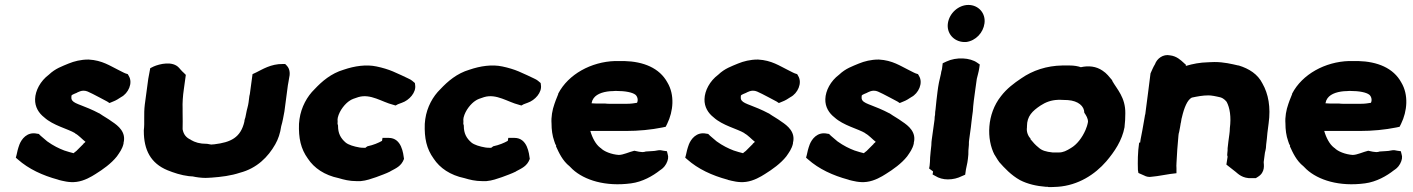

<svg xmlns="http://www.w3.org/2000/svg" viewBox="-20 -736 5719 777"><path d="M44 -98 52 -91C96 -52 152 -26 215 -9H216L217 -8C234 -4 260 4 290 0C321 -4 350 -21 367 -32C396 -50 430 -74 453 -103C464 -119 475 -133 480 -155V-158C491 -201 459 -227 433 -244C417 -256 398 -266 384 -276L383 -277H382C367 -285 354 -291 340 -297C294 -317 266 -320 269 -344V-347C269 -351 270 -352 292 -361L293 -362C300 -365 308 -369 318 -369C331 -369 338 -364 355 -356C373 -346 393 -337 414 -325L423 -319L435 -324C451 -330 459 -336 470 -343C499 -358 519 -400 501 -429L497 -436C482 -440 480 -443 459 -453C426 -469 394 -492 339 -495H337C307 -495 280 -488 258 -479C232 -468 204 -459 178 -434C143 -408 123 -369 122 -335C121 -303 137 -278 159 -261C195 -228 254 -215 284 -197V-196C297 -190 313 -172 326 -162C325 -160 320 -157 318 -155L317 -153C306 -143 300 -135 289 -125C283 -121 279 -117 278 -116C268 -118 253 -123 240 -127C219 -135 196 -146 171 -164C158 -176 146 -184 137 -194L130 -195C89 -204 67 -172 59 -152C53 -136 49 -120 47 -109Z M566 -313C561 -273 566 -240 562 -209V-206C562 -129 590 -75 658 -47C683 -37 712 -27 745 -23H748C750 -23 753 -22 760 -22C773 -19 794 -16 812 -16C822 -16 828 -17 832 -17H834C876 -20 915 -25 951 -37C1020 -55 1065 -101 1094 -152C1106 -173 1114 -197 1118 -225C1124 -245 1127 -264 1131 -285L1145 -391C1146 -400 1149 -409 1150 -420C1153 -432 1156 -455 1140 -471L1134 -477H1125C1076 -478 1040 -454 1017 -443L1002 -436L991 -355C990 -350 989 -348 989 -346L986 -322C984 -306 979 -294 976 -276L973 -261C971 -256 969 -248 969 -246V-244C954 -179 914 -160 847 -152C842 -152 837 -151 835 -151C834 -151 836 -151 829 -152L818 -154H816C788 -154 769 -160 752 -170V-171H751C734 -179 723 -191 719 -213C719 -232 720 -257 719 -280V-296C718 -319 720 -348 724 -375L732 -433L724 -441C721 -444 716 -448 712 -453L705 -461C679 -491 625 -477 602 -467L588 -460L580 -417Z M1190 -235C1188 -177 1197 -134 1226 -94C1251 -56 1293 -27 1351 -15C1371 -9 1394 -3 1423 -3H1439C1463 -5 1484 -13 1502 -19C1523 -27 1541 -33 1559 -42L1560 -43C1582 -55 1604 -63 1615 -93C1612 -114 1606 -178 1553 -178H1528L1526 -166C1512 -158 1491 -149 1467 -144C1464 -142 1461 -140 1459 -138H1451C1448 -138 1443 -138 1436 -139C1412 -143 1390 -150 1379 -159C1358 -177 1348 -197 1348 -226V-228L1346 -235C1347 -241 1346 -250 1346 -252L1347 -260C1354 -290 1378 -318 1396 -329C1401 -333 1416 -339 1430 -343C1480 -358 1526 -323 1571 -312L1581 -309L1590 -314C1596 -317 1600 -317 1606 -320C1636 -330 1665 -362 1660 -392L1659 -400C1650 -407 1647 -412 1631 -419C1616 -426 1596 -436 1570 -447C1551 -455 1528 -462 1504 -467C1462 -476 1415 -469 1371 -454C1320 -439 1283 -407 1253 -375C1223 -346 1199 -303 1192 -254Z M1699 -235C1697 -177 1706 -134 1735 -94C1760 -56 1802 -27 1860 -15C1880 -9 1903 -3 1932 -3H1948C1972 -5 1993 -13 2011 -19C2032 -27 2050 -33 2068 -42L2069 -43C2091 -55 2113 -63 2124 -93C2121 -114 2115 -178 2062 -178H2037L2035 -166C2021 -158 2000 -149 1976 -144C1973 -142 1970 -140 1968 -138H1960C1957 -138 1952 -138 1945 -139C1921 -143 1899 -150 1888 -159C1867 -177 1857 -197 1857 -226V-228L1855 -235C1856 -241 1855 -250 1855 -252L1856 -260C1863 -290 1887 -318 1905 -329C1910 -333 1925 -339 1939 -343C1989 -358 2035 -323 2080 -312L2090 -309L2099 -314C2105 -317 2109 -317 2115 -320C2145 -330 2174 -362 2169 -392L2168 -400C2159 -407 2156 -412 2140 -419C2125 -426 2105 -436 2079 -447C2060 -455 2037 -462 2013 -467C1971 -476 1924 -469 1880 -454C1829 -439 1792 -407 1762 -375C1732 -346 1708 -303 1701 -254Z M2212 -236C2212 -212 2215 -187 2223 -165C2225 -158 2228 -150 2231 -146L2230 -144C2242 -118 2256 -86 2285 -63C2288 -61 2289 -58 2297 -51C2345 -7 2430 20 2534 6C2580 0 2622 -24 2651 -47C2657 -51 2668 -58 2676 -73C2684 -88 2686 -101 2682 -112L2679 -124L2665 -126C2659 -127 2651 -130 2639 -127C2626 -124 2618 -125 2595 -123H2593L2591 -122C2580 -120 2580 -120 2566 -122L2547 -126C2526 -121 2502 -109 2484 -109C2455 -111 2424 -123 2411 -137L2409 -138L2408 -139C2391 -152 2377 -178 2369 -206H2512C2565 -206 2615 -211 2660 -220L2674 -223L2680 -235C2705 -286 2711 -352 2681 -402C2649 -461 2584 -487 2506 -489H2469C2373 -486 2280 -436 2239 -357V-355C2236 -348 2233 -340 2229 -330L2224 -316C2215 -291 2210 -262 2212 -236ZM2374 -318C2375 -323 2376 -326 2377 -329L2378 -331C2388 -353 2415 -364 2450 -367H2451C2454 -367 2459 -367 2470 -368H2473C2512 -368 2539 -362 2551 -353C2559 -347 2564 -332 2558 -320C2547 -318 2533 -316 2517 -316H2449C2441 -316 2435 -316 2429 -317H2406C2394 -317 2387 -317 2374 -318Z M2753 -98 2761 -91C2805 -52 2861 -26 2924 -9H2925L2926 -8C2943 -4 2969 4 2999 0C3030 -4 3059 -21 3076 -32C3105 -50 3139 -74 3162 -103C3173 -119 3184 -133 3189 -155V-158C3200 -201 3168 -227 3142 -244C3126 -256 3107 -266 3093 -276L3092 -277H3091C3076 -285 3063 -291 3049 -297C3003 -317 2975 -320 2978 -344V-347C2978 -351 2979 -352 3001 -361L3002 -362C3009 -365 3017 -369 3027 -369C3040 -369 3047 -364 3064 -356C3082 -346 3102 -337 3123 -325L3132 -319L3144 -324C3160 -330 3168 -336 3179 -343C3208 -358 3228 -400 3210 -429L3206 -436C3191 -440 3189 -443 3168 -453C3135 -469 3103 -492 3048 -495H3046C3016 -495 2989 -488 2967 -479C2941 -468 2913 -459 2887 -434C2852 -408 2832 -369 2831 -335C2830 -303 2846 -278 2868 -261C2904 -228 2963 -215 2993 -197V-196C3006 -190 3022 -172 3035 -162C3034 -160 3029 -157 3027 -155L3026 -153C3015 -143 3009 -135 2998 -125C2992 -121 2988 -117 2987 -116C2977 -118 2962 -123 2949 -127C2928 -135 2905 -146 2880 -164C2867 -176 2855 -184 2846 -194L2839 -195C2798 -204 2776 -172 2768 -152C2762 -136 2758 -120 2756 -109Z M3242 -98 3250 -91C3294 -52 3350 -26 3413 -9H3414L3415 -8C3432 -4 3458 4 3488 0C3519 -4 3548 -21 3565 -32C3594 -50 3628 -74 3651 -103C3662 -119 3673 -133 3678 -155V-158C3689 -201 3657 -227 3631 -244C3615 -256 3596 -266 3582 -276L3581 -277H3580C3565 -285 3552 -291 3538 -297C3492 -317 3464 -320 3467 -344V-347C3467 -351 3468 -352 3490 -361L3491 -362C3498 -365 3506 -369 3516 -369C3529 -369 3536 -364 3553 -356C3571 -346 3591 -337 3612 -325L3621 -319L3633 -324C3649 -330 3657 -336 3668 -343C3697 -358 3717 -400 3699 -429L3695 -436C3680 -440 3678 -443 3657 -453C3624 -469 3592 -492 3537 -495H3535C3505 -495 3478 -488 3456 -479C3430 -468 3402 -459 3376 -434C3341 -408 3321 -369 3320 -335C3319 -303 3335 -278 3357 -261C3393 -228 3452 -215 3482 -197V-196C3495 -190 3511 -172 3524 -162C3523 -160 3518 -157 3516 -155L3515 -153C3504 -143 3498 -135 3487 -125C3481 -121 3477 -117 3476 -116C3466 -118 3451 -123 3438 -127C3417 -135 3394 -146 3369 -164C3356 -176 3344 -184 3335 -194L3328 -195C3287 -204 3265 -172 3257 -152C3251 -136 3247 -120 3245 -109Z M3774 -365C3771 -346 3768 -311 3766 -293C3765 -286 3764 -281 3764 -271C3763 -267 3762 -261 3762 -252L3751 -173C3750 -165 3749 -159 3749 -148C3747 -133 3745 -109 3744 -98V-96C3744 -87 3743 -74 3742 -65L3740 -54L3755 -43C3755 -43 3756 -42 3756 -41L3754 -30L3765 -24C3779 -15 3797 -10 3816 -10C3837 -10 3856 -15 3872 -23L3886 -29L3889 -50C3890 -58 3893 -66 3895 -79L3897 -93C3899 -105 3899 -116 3899 -127L3901 -150V-151C3901 -159 3901 -165 3902 -170L3909 -221C3911 -235 3912 -252 3914 -264L3917 -286C3918 -309 3923 -347 3927 -374C3929 -387 3931 -402 3933 -417C3935 -427 3941 -445 3943 -461L3945 -475L3935 -482C3906 -503 3850 -506 3810 -487L3795 -480L3792 -456C3792 -453 3789 -449 3788 -438C3782 -415 3777 -390 3774 -365ZM3816 -642C3810 -601 3840 -568 3880 -566H3890C3929 -571 3959 -604 3964 -641C3970 -682 3940 -716 3899 -716C3859 -716 3822 -683 3816 -642Z M4031 -347C3973 -274 3972 -172 4005 -109H4006V-108C4012 -99 4017 -89 4022 -83L4023 -81C4045 -56 4072 -27 4108 -7C4139 9 4175 17 4213 20H4220L4223 21H4236C4246 21 4253 20 4258 20H4260C4344 14 4411 -30 4457 -83C4490 -122 4521 -167 4531 -222V-224C4533 -241 4534 -258 4534 -277C4535 -342 4500 -375 4481 -409V-411C4469 -425 4459 -439 4442 -450C4416 -468 4385 -471 4354 -464C4343 -468 4327 -471 4309 -471H4279C4216 -470 4159 -451 4113 -419C4083 -399 4054 -377 4031 -347ZM4136 -221V-225C4136 -266 4158 -287 4191 -309C4211 -322 4233 -331 4262 -332H4273C4281 -332 4289 -331 4301 -331C4344 -328 4368 -306 4368 -280C4376 -268 4383 -257 4383 -243C4381 -231 4377 -219 4373 -210C4359 -178 4338 -151 4314 -137C4296 -126 4283 -119 4265 -119H4240C4212 -122 4196 -127 4183 -139C4168 -151 4162 -159 4150 -173L4151 -174C4141 -185 4133 -202 4136 -221Z M4590 -159C4584 -118 4584 -82 4585 -48L4587 -36L4612 -25C4617 -22 4629 -18 4643 -21C4668 -23 4699 -30 4716 -32L4741 -35V-56C4741 -63 4740 -69 4741 -73V-75C4743 -112 4745 -148 4749 -187L4750 -195C4751 -198 4753 -206 4753 -208C4754 -216 4757 -225 4758 -236V-237L4759 -240L4761 -252C4761 -254 4761 -253 4763 -261C4772 -300 4785 -332 4803 -341C4827 -346 4847 -350 4871 -350C4879 -350 4883 -349 4890 -348H4891L4906 -345C4926 -342 4935 -335 4944 -324C4957 -300 4963 -263 4957 -217V-215C4957 -208 4956 -200 4955 -192C4952 -172 4950 -154 4948 -136V-133C4948 -129 4948 -124 4947 -118C4946 -112 4946 -106 4948 -102L4943 -70L4980 -41C4990 -33 5008 -13 5046 -15H5062L5070 -20C5102 -39 5094 -71 5094 -80L5099 -118C5101 -124 5102 -132 5103 -137L5104 -151C5106 -168 5108 -182 5109 -198L5114 -237C5123 -302 5113 -356 5089 -398C5070 -436 5035 -458 4993 -471H4991C4965 -477 4933 -485 4895 -485C4884 -485 4876 -484 4869 -484C4835 -483 4809 -478 4778 -469L4780 -473L4769 -483C4759 -492 4742 -509 4715 -512C4687 -518 4662 -499 4654 -476C4647 -465 4642 -452 4636 -439L4626 -360C4623 -335 4620 -315 4617 -291L4615 -275L4613 -267V-266C4612 -256 4608 -241 4606 -226L4603 -209C4601 -195 4596 -177 4594 -159Z M5182 -236C5182 -212 5185 -187 5193 -165C5195 -158 5198 -150 5201 -146L5200 -144C5212 -118 5226 -86 5255 -63C5258 -61 5259 -58 5267 -51C5315 -7 5400 20 5504 6C5550 0 5592 -24 5621 -47C5627 -51 5638 -58 5646 -73C5654 -88 5656 -101 5652 -112L5649 -124L5635 -126C5629 -127 5621 -130 5609 -127C5596 -124 5588 -125 5565 -123H5563L5561 -122C5550 -120 5550 -120 5536 -122L5517 -126C5496 -121 5472 -109 5454 -109C5425 -111 5394 -123 5381 -137L5379 -138L5378 -139C5361 -152 5347 -178 5339 -206H5482C5535 -206 5585 -211 5630 -220L5644 -223L5650 -235C5675 -286 5681 -352 5651 -402C5619 -461 5554 -487 5476 -489H5439C5343 -486 5250 -436 5209 -357V-355C5206 -348 5203 -340 5199 -330L5194 -316C5185 -291 5180 -262 5182 -236ZM5344 -318C5345 -323 5346 -326 5347 -329L5348 -331C5358 -353 5385 -364 5420 -367H5421C5424 -367 5429 -367 5440 -368H5443C5482 -368 5509 -362 5521 -353C5529 -347 5534 -332 5528 -320C5517 -318 5503 -316 5487 -316H5419C5411 -316 5405 -316 5399 -317H5376C5364 -317 5357 -317 5344 -318Z"/></svg>

Font: Hussar Pisanka
Style: BlkKur
Weight: 700
Designer: Robert Jablonski
Foundry: Cannot Into Space Fonts
Version: Version 1.070